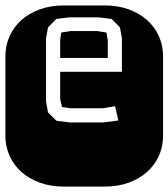

<svg xmlns="http://www.w3.org/2000/svg" viewBox="-22 -689 622 709"><path d="M364.3 -668.9Q413.6 -668.9 453.6 -654.3Q493.7 -639.6 521.7 -614.3Q549.8 -588.9 564.9 -554.9Q580.1 -521 580.1 -482.9V-186Q580.1 -147.9 564.9 -114Q549.8 -80.1 521.7 -54.7Q493.7 -29.3 453.6 -14.6Q413.6 0 364.3 0H213.9Q164.6 0 124.5 -14.6Q84.5 -29.3 56.4 -54.7Q28.3 -80.1 13.2 -114Q-2 -147.9 -2 -186V-482.9Q-2 -521 13.2 -554.9Q28.3 -588.9 56.4 -614.3Q84.5 -639.6 124.5 -654.3Q164.6 -668.9 213.9 -668.9ZM428.2 -546.9 420.9 -587.9 390.1 -619.1 340.8 -625H234.9L186 -619.1L155.3 -587.9L147.9 -546.9V-314.9L155.3 -273.9L186 -243.2L234.9 -236.8H357.9L415 -244.1L402.8 -296.9L356.9 -289.1H238.3L207 -293.9L200.2 -323.2V-423.8H428.2ZM200.2 -475.1V-541L204.1 -568.8L238.3 -574.2H337.9L371.1 -568.8L376 -540V-475.1Z"/></svg>

Font: Monofett
Style: Regular
Weight: 400
Designer: vernon adams
Foundry: vernon adams
Version: Version 1.000